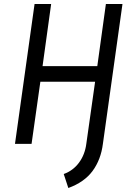

<svg xmlns="http://www.w3.org/2000/svg" viewBox="-20 -720 660 961"><path d="M322 221 299 151Q346 134 375.5 94Q405 54 412 0H495Q485 79 443.5 135.5Q402 192 322 221ZM55 0 153 -700H236L193 -389H467L510 -700H593L495 0H412L456 -311H182L138 0Z"/></svg>

Font: Finlandica
Style: Italic
Weight: 400
Italic angle: -8°
Designer: Niklas Ekholm, Juho Hiilivirta, Jaakko Suomalainen
Foundry: Helsinki Type Studio
Version: Version 1.064